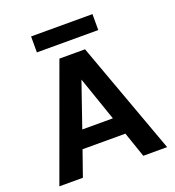

<svg xmlns="http://www.w3.org/2000/svg" viewBox="-154 -999 1022 1120"><g transform="rotate(-20 356.5 -439.0)"><path d="M22 0 277 -700H436L691 0H543L489 -157H223L168 0ZM356 -541 261 -266H451ZM166 -779V-878H547V-779Z"/></g></svg>

Font: DM Sans ExtraBold
Style: Regular
Weight: 800
Designer: Colophon Foundry, Jonny Pinhorn
Foundry: Colophon Foundry
Version: Version 4.004; ttfautohint (v1.8.4.7-5d5b)